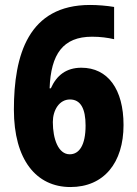

<svg xmlns="http://www.w3.org/2000/svg" viewBox="-20 -744 552 774"><path d="M36 -302C36 -100 126 10 264 10C399 10 478 -88 478 -240C478 -384 415 -471 308 -471C247 -471 208 -440 185 -388H180C185 -526 234 -596 351 -596C385 -596 414 -592 440 -586V-716C410 -721 374 -724 343 -724C94 -724 36 -522 36 -302ZM261 -122C215 -122 193 -184 193 -252C193 -300 219 -343 262 -343C305 -343 325 -306 325 -238C325 -158 299 -122 261 -122Z"/></svg>

Font: Noto Sans Khmer UI Condensed ExtraBold
Style: Regular
Weight: 800
Width: 3
Designer: Danh Hong and the Monotype Design Team
Foundry: Monotype Imaging Inc.
Version: Version 2.002